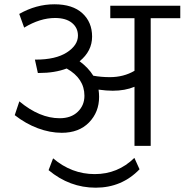

<svg xmlns="http://www.w3.org/2000/svg" viewBox="-20 -673 852 886"><path d="M600.6 0V-272.5Q557.1 -254.3 500 -254.3Q471.7 -254.3 434.8 -259.4Q437.3 -241.7 437.3 -226Q437.3 -155.7 390.8 -107.9Q344.3 -60.2 264.9 -60.2Q210.8 -60.2 154.7 -81.1Q98.6 -102.1 48 -141.6L69.3 -205.3Q162.8 -127.4 255.3 -127.4Q307.9 -127.4 338.7 -157Q369.6 -186.6 369.6 -231Q369.6 -310.9 287.7 -356.9Q232.6 -336.2 160.3 -336.2H154.7L141.1 -397.9H144.6Q237.1 -397.9 288.4 -431Q339.7 -464.1 339.7 -508.6Q339.7 -545 311.9 -567.5Q284.1 -590 234.1 -590Q164.8 -590 91.5 -545.5L68.8 -608.7Q147.1 -653.2 231 -653.2Q315 -653.2 360 -612Q405 -570.8 405 -504Q405 -437.3 347.3 -390.3Q387.8 -360.5 410.5 -323.6Q447.9 -317 486.9 -317Q550.6 -317 600.6 -346.3V-589H488.9V-646.6H811.9V-589H675.4V0ZM204.2 112.2 225 57.6Q310.4 130.4 417.1 130.4Q523.8 130.4 600.1 55.6L623.9 108.2Q542 193.1 421.6 193.1Q301.3 193.1 204.2 112.2Z"/></svg>

Font: KhulaRegular
Style: Regular
Weight: 400
Designer: Erin McLaughlin, Steve Matteson
Version: Version 1.001;PS 1.0;hotconv 1.0.72;makeotf.lib2.5.5900; ttf